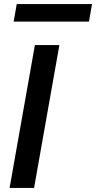

<svg xmlns="http://www.w3.org/2000/svg" viewBox="-20 -921 471 941"><path d="M27 0 151 -700H271L147 0ZM47 -815 62 -901H431L416 -815Z"/></svg>

Font: DM Sans 12pt SemiBold
Style: Italic
Weight: 600
Italic angle: -10°
Version: Version 4.004;gftools[0.9.30]